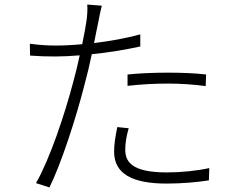

<svg xmlns="http://www.w3.org/2000/svg" viewBox="-20 -802 1040 843"><path d="M540 -425C600 -432 660 -435 718 -435C775 -435 832 -431 883 -424L885 -475C834 -481 773 -483 715 -483C652 -483 589 -480 540 -475ZM596 -651C533 -634 461 -621 393 -613C400 -648 406 -680 412 -707C415 -725 422 -758 427 -777L363 -782C365 -763 363 -734 360 -712C357 -690 350 -652 341 -608C299 -604 260 -602 226 -602C192 -602 154 -604 111 -610L112 -558C149 -555 183 -554 224 -554C256 -554 292 -556 330 -559C321 -518 311 -475 301 -440C264 -299 198 -102 138 2L197 21C248 -81 315 -287 351 -430C363 -474 374 -520 383 -564C454 -571 528 -583 596 -598ZM495 -244C486 -200 481 -169 481 -136C481 -39 561 4 711 4C779 4 845 -2 897 -10L899 -64C844 -52 776 -45 712 -45C551 -45 530 -97 530 -146C530 -173 535 -204 545 -239Z"/></svg>

Font: Noto Sans CJK KR Light
Style: Regular
Weight: 300
Designer: Ryoko NISHIZUKA (kana & ideographs); Paul D. Hunt (Latin, Greek & Cyrillic); Wenlong ZHANG (bopomofo); Sandoll Communica
Foundry: Adobe Systems Incorporated
Version: Version 1.004;PS 1.004;hotconv 1.0.82;makeotf.lib2.5.63406